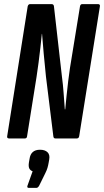

<svg xmlns="http://www.w3.org/2000/svg" viewBox="-20 -675 507 936"><path d="M25 0Q13 0 15 -11L115 -644Q118 -655 127 -655H231Q242 -655 243 -644L282 -301Q287 -264 290 -223Q293 -182 296 -142H298Q301 -172 304.5 -208Q308 -244 312.5 -280Q317 -316 321 -343L370 -644Q372 -655 381 -655H457Q469 -655 467 -644L366 -11Q364 0 354 0H250Q241 0 240 -11L204 -302Q198 -359 193 -414.5Q188 -470 185 -510H184Q181 -480 177 -443.5Q173 -407 168 -369.5Q163 -332 158 -299L112 -11Q111 0 101 0ZM121 241Q110 241 114 230L139 160Q128 156 123 146.5Q118 137 121 117L124 100Q130 55 175 55Q199 55 211.5 67Q224 79 220 102L217 119Q215 131 211.5 143Q208 155 201 169L171 230Q165 241 157 241Z"/></svg>

Font: Sofia Sans Extra Condensed
Style: Bold Italic
Weight: 700
Italic angle: -9°
Designer: Botio Nikoltchev, Ani Petrova
Foundry: lettersoup
Version: Version 4.101